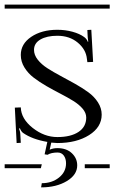

<svg xmlns="http://www.w3.org/2000/svg" viewBox="-29 -728 495 831"><path d="M-8.8 -708H445.8V-690.9H-8.8ZM337.9 -17.1H445.8V0H337.9ZM-8.8 -17.1H151.9L147.9 0H-8.8ZM411.1 -231.9Q411.1 -177.7 356.7 -143.3Q302.2 -108.9 219.2 -108.9Q210.4 -108.9 192.9 -110.8L186 -80.1Q201.2 -86.9 219.2 -86.9Q258.8 -86.9 282 -64.9Q305.2 -43 305.2 -12.2Q305.2 28.8 260 55.9Q214.8 83 148.9 83L151.9 64.9Q195.8 64.9 226.3 40.5Q256.8 16.1 256.8 -21Q256.8 -41.5 247.1 -54.7Q237.3 -67.9 220.2 -67.9Q192.9 -67.9 176.8 -58.1L164.1 -60.1L175.8 -113.8Q110.4 -125 70.8 -152.8Q62.5 -158.7 57.1 -172.9L53.2 -170.9Q59.1 -157.2 59.1 -143.1L61 -109.9L43 -108.9L35.2 -262.2L61 -263.2Q62.5 -213.9 112.5 -174.3Q162.6 -134.8 219.2 -134.8Q277.3 -134.8 310.8 -157Q344.2 -179.2 344.2 -219.2Q344.2 -239.3 328.6 -257.6Q313 -275.9 288.1 -291.3Q263.2 -306.6 232.9 -322.3Q202.6 -337.9 172.4 -355.2Q142.1 -372.6 117.2 -391.6Q92.3 -410.6 76.7 -436Q61 -461.4 61 -490.2Q61 -538.1 106.2 -568.6Q151.4 -599.1 219.2 -599.1Q253.4 -599.1 284.7 -590.6Q315.9 -582 335 -567.9Q346.7 -559.6 351.1 -546.9L353 -547.9Q350.1 -568.4 350.1 -576.2L349.1 -598.1L366.2 -599.1L374 -460L349.1 -459L347.2 -473.1Q343.3 -513.7 307.6 -543.5Q272 -573.2 219.2 -573.2Q173.8 -573.2 146 -557.1Q118.2 -541 118.2 -512.2Q118.2 -490.2 134.3 -469.7Q150.4 -449.2 176.3 -432.6Q202.1 -416 233.4 -399.4Q264.6 -382.8 295.9 -365.2Q327.1 -347.7 353 -328.9Q378.9 -310.1 395 -284.9Q411.1 -259.8 411.1 -231.9Z"/></svg>

Font: FoglihtenFr01
Style: Regular
Weight: 500
Version: Version 0.68